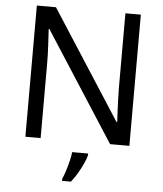

<svg xmlns="http://www.w3.org/2000/svg" viewBox="-61 -767 882 1041"><g transform="rotate(5 380.0 -246.5)"><path d="M663 0H558L176 -593H172Q174 -558 177 -506Q180 -454 180 -399V0H97V-714H201L582 -123H586Q585 -139 583.5 -171Q582 -203 580.5 -241Q579 -279 579 -311V-714H663ZM444 70Q440 88 427.5 115.5Q415 143 398.5 171Q382 199 364 221H316V209Q324 192 332.5 165.5Q341 139 348 110.5Q355 82 357 61H444Z"/></g></svg>

Font: Noto Music
Style: Regular
Weight: 400
Designer: Monotype Design Team, Benjamin Yang
Foundry: Monotype Imaging Inc.
Version: Version 2.002; ttfautohint (v1.8.4.7-5d5b)